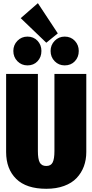

<svg xmlns="http://www.w3.org/2000/svg" viewBox="-20 -1156 575 1195"><path d="M215.8 -1136.2 339.8 -948.2 268.1 -890.1 108.9 -1043ZM150.9 -928.2Q189 -928.2 213.4 -902.3Q237.8 -876.5 237.8 -838.9Q237.8 -800.3 213.6 -774.7Q189.5 -749 150.9 -749Q113.8 -749 88.4 -774.9Q63 -800.8 63 -838.9Q63 -876 88.4 -902.1Q113.8 -928.2 150.9 -928.2ZM382.8 -928.2Q420.9 -928.2 445.6 -902.1Q470.2 -876 470.2 -838.9Q470.2 -800.3 445.8 -774.7Q421.4 -749 382.8 -749Q345.7 -749 320.3 -774.9Q294.9 -800.8 294.9 -838.9Q294.9 -876 320.3 -902.1Q345.7 -928.2 382.8 -928.2ZM517.1 -695.8V-210Q517.1 -161.6 502 -120.6Q486.8 -79.6 457 -48.1Q427.2 -16.6 378.9 1.2Q330.6 19 268.1 19Q144 19 81.1 -42.5Q18.1 -104 18.1 -210V-695.8H215.8V-215.8Q215.8 -166.5 227.3 -144.8Q238.8 -123 268.1 -123Q296.4 -123 307.6 -144.8Q318.8 -166.5 318.8 -215.8V-695.8Z"/></svg>

Font: Fira Sans Compressed Heavy
Style: Regular
Weight: 900
Width: 1
Designer: Carrois Corporate & Edenspiekermann AG
Foundry: Carrois Corporate GbR & Edenspiekermann AG
Version: Version 4.203;PS 004.203;hotconv 1.0.88;makeotf.lib2.5.64775